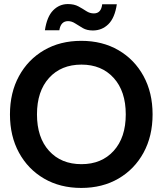

<svg xmlns="http://www.w3.org/2000/svg" viewBox="-20 -913 800 945"><path d="M380 12Q276 12 197 -34Q118 -80 73.5 -161.5Q29 -243 29 -350Q29 -457 73.5 -538.5Q118 -620 197 -666Q276 -712 380 -712Q484 -712 563 -666Q642 -620 686.5 -538.5Q731 -457 731 -350Q731 -243 686.5 -161.5Q642 -80 563 -34Q484 12 380 12ZM381 -105Q480 -105 539.5 -170.5Q599 -236 599 -350Q599 -464 539.5 -529.5Q480 -595 381 -595Q281 -595 221.5 -529.5Q162 -464 162 -350Q162 -236 221.5 -170.5Q281 -105 381 -105ZM437 -763Q408 -763 388 -774.5Q368 -786 350.5 -797.5Q333 -809 315 -809Q279 -809 272 -764H201Q211 -831 241.5 -862Q272 -893 314 -893Q345 -893 366 -881.5Q387 -870 404.5 -858.5Q422 -847 442 -847Q478 -847 483 -892H555Q545 -825 513.5 -794Q482 -763 437 -763Z"/></svg>

Font: HostGroteskBold
Style: Bold
Weight: 700
Designer: Doukan Karapınar based on Poppins by Indian Type Foundry, Jonny Pinhorn
Foundry: Element Type
Version: Version 1.001; ttfautohint (v1.8.4.7-5d5b)